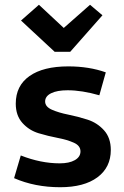

<svg xmlns="http://www.w3.org/2000/svg" viewBox="-20 -774 519 804"><path d="M209 -557 68 -688 143 -754 247 -657 357 -754 409 -710 274 -557ZM232 10Q126 10 39 -28L67 -123Q151 -90 230 -90Q270 -90 293.5 -103.5Q317 -117 317 -140Q317 -164 289 -176.5Q261 -189 221.5 -196.5Q182 -204 142 -216Q102 -228 74 -259Q46 -290 46 -340Q46 -415 103.5 -455.5Q161 -496 266 -496Q353 -496 423 -471L396 -375Q323 -396 263 -396Q219 -396 194 -383.5Q169 -371 169 -349Q169 -327 197.5 -314.5Q226 -302 266 -294Q306 -286 346.5 -273Q387 -260 415.5 -228.5Q444 -197 444 -146Q444 -73 388 -31.5Q332 10 232 10Z"/></svg>

Font: Cantarell
Style: Bold
Weight: 700
Designer: Dave Crossland, Nikolaus Waxweiler, Florian Fecher, Jacques Le Bailly, Eben Sorkin, Alexei Vanyashin, Alexios Zavras, Em
Version: Version 0.303